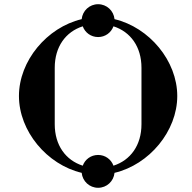

<svg xmlns="http://www.w3.org/2000/svg" viewBox="-20 -812 912 912"><path d="M240 -222V-490C240 -590 292 -661 373 -687C384 -657 412 -636 446 -636C480 -636 508 -657 519 -687C600 -661 652 -590 652 -490V-222C652 -122 600 -51 519 -25C508 -55 480 -76 446 -76C412 -76 384 -55 373 -25C292 -51 240 -122 240 -222ZM70 -356C70 -189 203 -30 368 9C372 49 405 80 446 80C487 80 520 49 524 9C689 -30 822 -189 822 -356C822 -523 689 -682 524 -721C520 -761 487 -792 446 -792C405 -792 372 -761 368 -721C203 -682 70 -523 70 -356Z"/></svg>

Font: Old Standard
Style: Bold
Weight: 700
Designer: Alexey Kryukov <alexios@thessalonica.org.ru>
Version: Version 2.0.2